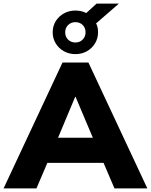

<svg xmlns="http://www.w3.org/2000/svg" viewBox="-41 -1055 845 1075"><path d="M-21 0 309 -705H454L784 0H600L517 -194L587 -143H175L246 -194L163 0ZM380 -513 264 -236 236 -284H527L499 -236L382 -513ZM381 -752Q346 -752 317 -768Q288 -784 271 -812Q254 -840 254 -874Q254 -909 271 -936.5Q288 -964 317 -980Q346 -996 381 -996Q398 -996 413 -992.5Q428 -989 442 -982L500 -1035H625L497 -924Q503 -913 505.5 -900.5Q508 -888 508 -874Q508 -840 491 -812Q474 -784 445.5 -768Q417 -752 381 -752ZM381 -817Q406 -817 422 -833.5Q438 -850 438 -874Q438 -899 422 -915Q406 -931 381 -931Q357 -931 340.5 -915Q324 -899 324 -874Q324 -849 340.5 -833Q357 -817 381 -817Z"/></svg>

Font: Nunito Sans 12pt ExtraLight 12pt Black
Style: Regular
Weight: 900
Version: Version 3.101;gftools[0.9.27]